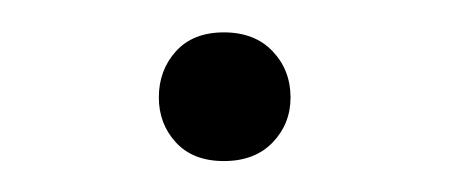

<svg xmlns="http://www.w3.org/2000/svg" viewBox="-20 -412 286 121"><path d="M80.1 -350.6Q80.1 -367.7 90.8 -379.6Q101.6 -391.6 121.1 -391.6Q140.6 -391.6 151.9 -379.6Q163.1 -367.7 163.1 -350.6Q163.1 -334 151.9 -322.3Q140.6 -310.5 121.1 -310.5Q101.6 -310.5 90.8 -322.3Q80.1 -334 80.1 -350.6Z"/></svg>

Font: Vazirmatn RD UI ExtraLight
Style: Regular
Weight: 200
Designer: Saber Rastikerdar
Foundry: Saber Rastikerdar
Version: Version 33.003